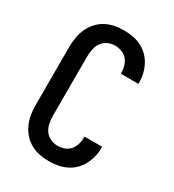

<svg xmlns="http://www.w3.org/2000/svg" viewBox="-182 -845 863 955"><g transform="rotate(30 250.0 -367.5)"><path d="M247 8Q220 8 193 2.5Q166 -3 142.5 -16Q119 -29 101 -49.5Q83 -70 72 -94.5Q61 -119 56.5 -146Q52 -173 52 -200V-535Q52 -562 56.5 -589Q61 -616 72 -640.5Q83 -665 101 -685.5Q119 -706 142.5 -719Q166 -732 193 -737.5Q220 -743 247 -743Q273 -743 298 -738.5Q323 -734 346 -723Q369 -712 387.5 -694Q406 -676 418 -653.5Q430 -631 436 -606Q442 -581 442 -555V-548H341V-552Q341 -572 335.5 -591.5Q330 -611 317.5 -626Q305 -641 286 -648Q267 -655 247 -655Q225 -655 205 -645.5Q185 -636 173 -618Q161 -600 157 -578.5Q153 -557 153 -535V-200Q153 -178 157 -156.5Q161 -135 173 -117Q185 -99 205 -89.5Q225 -80 247 -80Q267 -80 286 -87Q305 -94 317.5 -109Q330 -124 335.5 -143.5Q341 -163 341 -183V-187H442V-180Q442 -154 436 -129Q430 -104 418 -81.5Q406 -59 387.5 -41Q369 -23 346 -12Q323 -1 298 3.5Q273 8 247 8Z"/></g></svg>

Font: Iosevka Term Semibold
Style: Regular
Weight: 600
Monospace: yes
Designer: Belleve Invis
Foundry: Belleve Invis
Version: Version 31.4.0